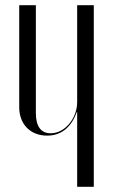

<svg xmlns="http://www.w3.org/2000/svg" viewBox="-20 -719 435 739"><path d="M275 -287H277V0H341V-699H277V-326C277 -265 231 -206 175 -206C138 -206 118 -232 118 -284V-699H54V-306C54 -240 98 -197 161 -197C215 -197 254 -228 275 -287Z"/></svg>

Font: Moniqa Display
Style: Regular
Weight: 400
Designer: Rajesh Rajput
Foundry: Rajesh Rajput
Version: Version 1.000